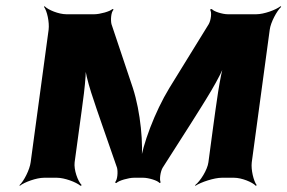

<svg xmlns="http://www.w3.org/2000/svg" viewBox="-20 -574 928 620"><path d="M409 -290 340 -496C337 -508 338 -535 347 -543L343 -545C336 -537 302 -528 285 -528H194C170 -528 135 -542 124 -554L122 -552C132 -539 140 -502 137 -478L79 -50C76 -26 57 11 43 24L44 26C59 14 98 0 122 0H164C188 0 226 14 240 26L244 24C231 11 218 -26 221 -50L236 -160C245 -229 260 -320 257 -371L253 -370C256 -319 288 -235 310 -170L358 -32C361 -20 360 7 351 15L356 17C363 9 396 0 412 0H443C459 0 490 9 495 17L499 15C494 7 498 -20 505 -32L595 -173C637 -240 693 -325 710 -378L706 -379C689 -326 678 -233 668 -162L653 -50C650 -26 627 11 610 24L611 26C629 14 672 0 696 0H736C760 0 795 14 806 26L809 24C799 11 790 -26 793 -50L851 -478C854 -502 874 -539 888 -552L886 -554C871 -542 832 -528 808 -528H715C699 -528 669 -537 664 -545L658 -543C665 -535 661 -508 654 -496L527 -290C480 -213 440 -106 432 -44H436C444 -106 434 -213 409 -290Z"/></svg>

Font: Asimov
Style: EdgeWideIt
Weight: 500
Designer: Google
Version: Version 2.000980: 2014